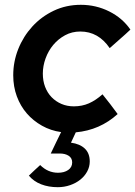

<svg xmlns="http://www.w3.org/2000/svg" viewBox="-20 -541 562 798"><path d="M287 -99Q321 -99 349.5 -111.5Q378 -124 406 -149Q422 -129 438 -108.5Q454 -88 469 -67Q395 0 295 9Q290 20 285 30.5Q280 41 275 52Q312 57 332.5 76.5Q353 96 353 130Q353 152 342.5 171.5Q332 191 314 205.5Q296 220 271.5 228.5Q247 237 220 237Q182 237 151 225Q120 213 100 189Q111 178 123 167Q135 156 147 145Q179 177 221 177Q247 177 263.5 165.5Q280 154 280 134Q280 116 265.5 106.5Q251 97 228 97H191Q202 74 212.5 52Q223 30 234 8Q191 2 154.5 -18.5Q118 -39 91.5 -69.5Q65 -100 50 -140.5Q35 -181 35 -228Q35 -285 56 -337.5Q77 -390 114.5 -431Q152 -472 203.5 -496.5Q255 -521 316 -521Q379 -521 434 -493.5Q489 -466 522 -418Q501 -398 479.5 -379.5Q458 -361 436 -341Q389 -410 314 -410Q279 -410 250.5 -394.5Q222 -379 201.5 -354.5Q181 -330 169.5 -298.5Q158 -267 158 -235Q158 -205 167.5 -180Q177 -155 194.5 -137Q212 -119 235.5 -109Q259 -99 287 -99Z"/></svg>

Font: Rosa Sans SemiBold
Style: Italic
Weight: 600
Italic angle: -12°
Designer: Pentagram / MCKL
Foundry: Pentagram / MCKL
Version: Version 1.005;September 16, 2019;FontCreator 11.5.0.2425 64-